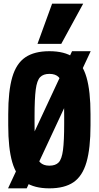

<svg xmlns="http://www.w3.org/2000/svg" viewBox="-20 -1020 540 1050"><path d="M24 10 374 -740H476L126 10ZM250 10Q168 10 118.5 -23.5Q69 -57 47 -133Q25 -209 25 -335V-395Q25 -522 47 -597.5Q69 -673 118.5 -706.5Q168 -740 250 -740Q333 -740 382 -706.5Q431 -673 453 -597.5Q475 -522 475 -395V-335Q475 -209 453 -133Q431 -57 382 -23.5Q333 10 250 10ZM250 -114Q284 -114 301 -132Q318 -150 324.5 -199.5Q331 -249 331 -345V-385Q331 -481 324.5 -530.5Q318 -580 301 -598Q284 -616 250 -616Q217 -616 199.5 -598Q182 -580 175.5 -530.5Q169 -481 169 -385V-345Q169 -249 175.5 -199.5Q182 -150 199.5 -132Q217 -114 250 -114ZM315 -780H185L265 -1000H435Z"/></svg>

Font: M PLUS Code Latin
Style: Bold
Weight: 700
Designer: Coji Morishita
Foundry: UNDERFOREST DESIGN
Version: Version 1.002; ttfautohint (v1.8.3)